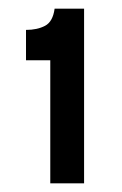

<svg xmlns="http://www.w3.org/2000/svg" viewBox="-20 -693 282 443"><path d="M96 -270V-554H40V-624Q66 -624 84 -633.5Q102 -643 106 -673H174V-270Z"/></svg>

Font: Bricolage Grotesque 96pt ExtraBold
Style: Regular
Weight: 400
Version: Version 1.001;gftools[0.9.33.dev8+g029e19f]